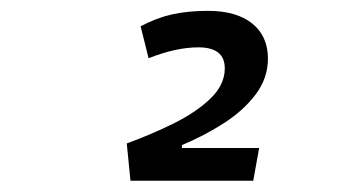

<svg xmlns="http://www.w3.org/2000/svg" viewBox="-20 -723 626 352"><path d="M219.2 -391.6 212.4 -460Q256.3 -476.1 297.6 -496.3Q338.9 -516.6 365.5 -542Q392.1 -567.4 392.1 -597.7Q392.1 -636.2 343.8 -636.2Q302.7 -636.2 252.4 -616.2L237.8 -674.8Q267.1 -690.4 296.1 -696.8Q325.2 -703.1 361.3 -703.1Q413.6 -703.1 442.4 -679.9Q471.2 -656.7 471.2 -615.7Q471.2 -580.1 449.2 -550.5Q427.2 -521 391.4 -497.8Q355.5 -474.6 313.5 -457V-451.7H455.1L444.3 -391.6Z"/></svg>

Font: CaskaydiaCove NFP SemiLight
Style: Italic
Weight: 350
Italic angle: -10°
Designer: Aaron Bell
Foundry: Saja Typeworks
Version: Version 2111.001; VTT 6.35;Nerd Fonts 3.1.1